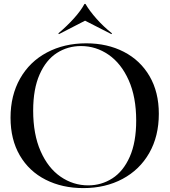

<svg xmlns="http://www.w3.org/2000/svg" viewBox="-20 -949 872 984"><path d="M34 -346Q34 -460 83 -546.5Q132 -633 220.5 -680Q309 -727 422 -727Q530 -727 614.5 -683.5Q699 -640 746.5 -558.5Q794 -477 794 -366Q794 -251 745 -165Q696 -79 608 -32Q520 15 407 15Q299 15 214 -28Q129 -71 81.5 -152.5Q34 -234 34 -346ZM432 1Q500 1 556 -35Q612 -71 645 -145.5Q678 -220 678 -331Q678 -452 639.5 -538Q601 -624 536.5 -668.5Q472 -713 395 -713Q327 -713 271.5 -677.5Q216 -642 183 -567.5Q150 -493 150 -382Q150 -261 188 -174.5Q226 -88 290.5 -43.5Q355 1 432 1ZM282 -774 279 -778Q324 -816 359.5 -855.5Q395 -895 413 -929H418Q439 -893 475 -852.5Q511 -812 554 -778L551 -774L416 -843Z"/></svg>

Font: Nyght Serif
Style: Regular
Weight: 400
Designer: Maksym Kobuzan
Version: Version 0.410;July 4, 2025;FontCreator 15.0.0.2958 64-bit